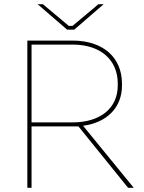

<svg xmlns="http://www.w3.org/2000/svg" viewBox="-20 -893 686 913"><path d="M299 -752H333L473 -873H448L325 -770H307L184 -873H159ZM110 0H130V-292H353L589 0H616L375 -295C489 -310 560 -382 560 -486V-495C560 -621 469 -700 325 -700H110ZM130 -311V-681H325C458 -681 540 -609 540 -495V-487C540 -379 458 -311 325 -311Z"/></svg>

Font: Fixel Display Thin
Style: Regular
Weight: 100
Designer: AlfaBravo + MacPaw
Foundry: Kyrylo Tkachov, Marchela Mozhyna, Serhii Makarenko, Maria Weinstein, Zakhar Kryvoshyya
Version: Version 1.211